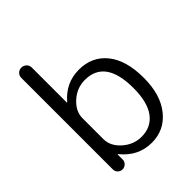

<svg xmlns="http://www.w3.org/2000/svg" viewBox="-212 -871 1003 1003"><g transform="rotate(-45 289.0 -370.0)"><path d="M157 -337V-183Q157 -131 203 -90.5Q249 -50 307 -50Q378 -50 417.5 -103Q457 -156 457 -260Q457 -470 307 -470Q248 -470 202.5 -429Q157 -388 157 -337ZM80 -36V-712Q80 -728 91 -739Q102 -750 118 -750Q134 -750 145.5 -739Q157 -728 157 -712V-453Q157 -452 158 -452Q159 -452 160 -453Q225 -530 323 -530Q420 -530 476.5 -459.5Q533 -389 533 -260Q533 -135 474.5 -62.5Q416 10 323 10Q223 10 156 -73Q155 -74 154 -74Q153 -74 153 -73V-36Q153 -21 142 -10.5Q131 0 116 0Q101 0 90.5 -10.5Q80 -21 80 -36Z"/></g></svg>

Font: Rounded Mplus 1c
Style: Regular
Weight: 400
Version: Version 1.059.20150529